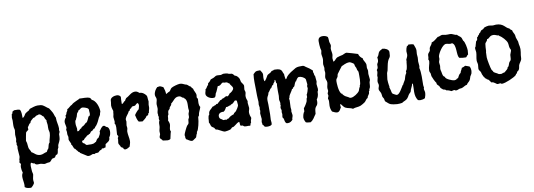

<svg xmlns="http://www.w3.org/2000/svg" viewBox="-73 -1298 5717 2054"><g transform="rotate(-10 2786.0 -271.0)"><path d="M532 -283C532 -288 529 -292 529 -298C529 -304 532 -310 532 -317C532 -355 518 -392 519 -430V-436C508 -454 505 -476 496 -494C493 -501 468 -542 464 -546C459 -551 453 -551 448 -556C409 -586 404 -598 348 -598C321 -598 290 -586 264 -578C256 -576 254 -567 248 -562C245 -560 216 -545 209 -539C194 -525 191 -501 168 -494C166 -524 171 -558 155 -585C139 -591 122 -592 106 -591H90C89 -585 78 -585 74 -581C72 -579 69 -563 68 -559L61 -556C61 -554 55 -518 55 -516C55 -505 58 -495 58 -485C58 -459 54 -433 58 -407C59 -399 64 -390 64 -381C64 -364 58 -348 58 -331C58 -315 61 -300 61 -285C61 -275 55 -265 55 -256C55 -250 58 -245 58 -240C58 -234 55 -229 55 -223C55 -218 61 -213 61 -207C61 -199 58 -190 58 -181C58 -153 64 -124 64 -96C64 -81 55 -66 55 -53C55 -50 56 -49 58 -49V-48C58 -44 51 -41 51 -35C51 -24 65 -21 64 -10V-7C59 2 58 13 58 24C58 44 62 64 68 83C58 96 55 113 55 129C55 158 63 186 63 216C63 223 62 230 61 238C80 255 105 256 129 257C141 249 167 223 167 208C167 199 164 189 164 180C164 157 174 132 174 122C174 107 167 94 167 79C167 62 164 45 164 28C164 17 166 0 174 -7C186 -3 192 6 207 6H209C216 19 228 23 242 23C250 23 259 22 268 22C284 22 300 31 316 31C325 31 333 27 342 25C349 23 365 24 371 22C388 15 392 -3 406 -11C417 -10 423 -17 433 -17H435C439 -27 446 -34 451 -43C476 -38 477 -84 480 -98C482 -105 488 -110 490 -117C492 -125 490 -135 493 -143C505 -172 521 -191 521 -225C521 -235 521 -245 522 -256C524 -265 532 -274 532 -283ZM426 -288C426 -250 409 -220 406 -185C386 -168 392 -137 377 -117L371 -114C367 -106 365 -97 358 -91C334 -88 315 -72 290 -72C240 -72 229 -102 197 -117C194 -132 183 -145 177 -159C170 -175 172 -205 168 -223C166 -232 161 -240 161 -248C161 -254 176 -331 177 -333C183 -345 197 -350 206 -359V-388C221 -399 221 -422 242 -427C239 -446 271 -464 280 -475H283C299 -475 305 -489 319 -494C327 -497 335 -495 342 -501C370 -502 373 -479 393 -469C398 -452 405 -437 416 -423C414 -420 414 -416 414 -413C414 -400 419 -387 419 -374C419 -357 417 -340 419 -323C421 -311 426 -301 426 -288Z M1044 -129C1058 -143 1064 -171 1064 -191C1064 -213 1057 -241 1031 -245C1025 -253 1017 -261 1007 -261C985 -261 966 -225 954 -209C960 -185 941 -165 931 -145C913 -139 905 -122 896 -106C882 -105 881 -89 842 -89C826 -89 809 -91 793 -90C785 -97 775 -103 770 -113C755 -113 751 -126 751 -138C754 -146 766 -146 773 -148C781 -168 804 -173 815 -190C831 -189 834 -203 847 -203C853 -211 859 -217 864 -226C887 -225 886 -251 909 -251C911 -263 924 -271 931 -280C949 -304 961 -331 973 -358C978 -367 986 -374 989 -384C992 -389 990 -397 993 -403C995 -409 999 -413 999 -420C999 -467 975 -540 928 -558C928 -569 919 -572 915 -580C881 -596 839 -589 802 -593C801 -586 729 -564 712 -542C689 -534 676 -511 654 -503C655 -486 648 -483 641 -471C636 -462 637 -445 625 -442V-419C613 -409 603 -387 603 -371C603 -350 612 -330 612 -309C612 -302 605 -296 605 -288C605 -280 609 -272 609 -264C609 -254 607 -242 609 -232C610 -224 615 -217 615 -209C615 -200 612 -191 612 -181C612 -171 632 -138 632 -133C632 -130 630 -126 631 -122L638 -116C643 -103 648 -90 654 -77C670 -72 673 -53 686 -45C690 -35 697 -30 706 -26L709 -19C712 -17 779 26 780 26C785 28 791 29 797 29C816 29 834 16 843 16C848 16 852 20 857 20C861 20 865 14 870 13C879 11 896 13 902 10C908 7 921 -10 927 -10C947 -10 938 -24 951 -26C954 -24 957 -23 960 -23C967 -23 974 -30 984 -29H986C988 -39 993 -49 993 -60V-64C1017 -81 1045 -89 1044 -125ZM883 -461C880 -446 884 -433 884 -418C884 -411 883 -403 880 -396C875 -393 872 -387 866 -387H864C861 -374 843 -338 835 -329C817 -325 811 -308 796 -300C789 -296 779 -292 773 -287C770 -284 770 -280 767 -277C763 -274 758 -274 754 -271C744 -262 739 -250 724 -251H722C720 -254 720 -257 720 -260C720 -267 722 -274 722 -280C721 -297 715 -311 715 -328C715 -341 715 -355 718 -367L725 -374C729 -387 736 -397 741 -409C745 -420 746 -432 751 -442C756 -451 770 -459 770 -471C788 -472 792 -493 818 -493C830 -493 870 -479 876 -471C879 -468 877 -460 883 -461Z M1526 -435C1526 -442 1524 -449 1523 -457C1520 -489 1525 -496 1500 -518C1486 -531 1469 -541 1450 -541H1445C1433 -553 1418 -563 1400 -563C1356 -563 1334 -528 1297 -512C1290 -503 1282 -494 1278 -483C1260 -480 1259 -457 1239 -457V-473C1238 -493 1241 -514 1242 -534C1234 -551 1217 -558 1199 -558C1172 -558 1129 -545 1129 -512C1129 -489 1123 -474 1123 -460C1123 -431 1136 -405 1136 -399C1136 -393 1133 -387 1133 -381C1133 -358 1126 -348 1126 -333C1126 -317 1131 -301 1131 -285C1131 -279 1130 -272 1126 -267C1136 -254 1137 -238 1137 -222C1137 -196 1132 -171 1132 -145C1132 -135 1142 -132 1142 -124C1142 -113 1133 -112 1133 -102C1133 -99 1134 -95 1134 -91C1134 -78 1129 -66 1129 -54C1129 -32 1148 -23 1149 -6C1156 0 1163 4 1171 7C1173 19 1180 28 1193 28C1209 28 1229 16 1242 7C1247 -14 1256 -30 1256 -52C1256 -87 1245 -120 1245 -154C1245 -169 1252 -181 1252 -195C1252 -204 1249 -213 1249 -222C1249 -236 1255 -250 1255 -264C1255 -270 1252 -276 1252 -283C1252 -306 1275 -330 1287 -347C1293 -355 1295 -363 1300 -370H1307C1308 -374 1315 -387 1316 -389C1336 -394 1333 -409 1346 -412C1356 -411 1364 -415 1375 -415C1386 -422 1392 -435 1407 -438C1414 -432 1417 -424 1417 -415C1417 -399 1410 -385 1407 -370C1397 -367 1362 -325 1358 -315C1364 -291 1369 -261 1384 -241C1398 -236 1412 -238 1426 -235C1444 -251 1468 -263 1478 -286C1487 -285 1489 -290 1497 -293C1496 -305 1501 -311 1510 -318C1507 -329 1520 -353 1520 -369C1520 -379 1519 -389 1520 -399C1520 -411 1526 -423 1526 -435Z M2060 -280C2051 -293 2048 -308 2048 -323C2048 -338 2050 -352 2050 -367C2050 -378 2040 -379 2040 -390C2040 -397 2043 -403 2043 -411C2043 -438 2022 -459 2018 -486C2009 -493 2002 -501 1998 -512C1982 -517 1972 -534 1957 -541C1952 -543 1948 -543 1944 -544C1923 -552 1911 -562 1887 -562C1867 -562 1808 -546 1792 -534C1780 -525 1776 -508 1763 -499C1748 -496 1738 -484 1724 -480C1724 -507 1717 -532 1708 -557C1694 -562 1683 -573 1666 -573C1660 -573 1655 -569 1648 -569C1647 -569 1645 -570 1644 -570C1622 -549 1604 -520 1604 -489C1604 -473 1615 -460 1615 -445C1615 -425 1605 -408 1605 -388C1605 -374 1608 -360 1608 -345C1608 -327 1599 -311 1599 -293C1599 -285 1601 -278 1602 -270L1599 -267C1599 -261 1605 -259 1605 -253C1605 -247 1601 -241 1601 -234C1601 -227 1603 -219 1605 -212C1592 -196 1597 -170 1595 -151C1594 -132 1585 -114 1585 -96C1585 -86 1587 -76 1586 -67C1584 -57 1576 -45 1576 -36C1576 -15 1598 -12 1602 4C1620 5 1638 11 1657 11C1667 11 1678 8 1686 1C1693 -25 1696 -52 1705 -77C1701 -83 1699 -90 1699 -98C1699 -117 1708 -135 1708 -154C1708 -170 1700 -184 1695 -199C1702 -214 1700 -229 1702 -244C1703 -252 1711 -254 1711 -264C1712 -274 1711 -286 1715 -296C1719 -306 1729 -310 1734 -318C1736 -322 1735 -327 1737 -331C1745 -345 1761 -351 1760 -370C1791 -391 1806 -431 1849 -431C1882 -431 1883 -411 1891 -411C1894 -411 1896 -413 1898 -412L1902 -405C1927 -390 1932 -364 1932 -335C1932 -320 1931 -305 1931 -289C1931 -280 1934 -272 1934 -263C1934 -253 1926 -241 1924 -231C1921 -218 1925 -203 1921 -189C1919 -182 1913 -177 1911 -170C1908 -157 1910 -141 1905 -128C1901 -119 1892 -114 1886 -106C1877 -94 1843 -25 1843 -13C1843 -5 1846 3 1847 11L1844 14C1844 19 1850 26 1850 31V33C1871 42 1889 62 1912 62C1920 62 1931 54 1937 49C1969 28 1957 37 1969 4C1971 0 1975 -4 1976 -9C1977 -14 1977 -20 1979 -25C1998 -38 2018 -139 2018 -164C2018 -192 2029 -179 2031 -196C2033 -226 2053 -251 2060 -280Z M2577 -70C2569 -90 2563 -110 2563 -131C2563 -150 2573 -162 2573 -180C2573 -198 2567 -216 2567 -235C2567 -241 2568 -248 2570 -254C2562 -272 2557 -291 2557 -310C2557 -324 2564 -337 2564 -351C2564 -362 2557 -372 2557 -383C2557 -395 2561 -407 2561 -420C2561 -440 2542 -452 2535 -470C2531 -480 2532 -492 2528 -502C2523 -516 2502 -544 2485 -544H2483C2452 -581 2462 -568 2422 -576C2416 -578 2412 -582 2406 -583C2393 -585 2380 -587 2367 -587C2354 -587 2346 -579 2333 -579C2318 -579 2302 -583 2286 -580C2275 -577 2267 -568 2257 -564C2246 -558 2233 -556 2222 -551C2213 -536 2201 -524 2186 -515C2188 -507 2183 -506 2183 -500C2183 -498 2183 -498 2183 -496C2166 -489 2166 -464 2148 -457C2148 -439 2138 -423 2138 -406C2138 -374 2184 -351 2212 -351C2219 -351 2226 -352 2232 -354C2242 -364 2244 -379 2248 -393C2264 -415 2271 -443 2283 -467C2318 -464 2319 -491 2345 -496C2357 -487 2373 -494 2386 -489C2394 -487 2399 -476 2407 -476H2409C2415 -455 2441 -438 2441 -417C2441 -397 2410 -373 2393 -367C2388 -356 2378 -349 2370 -341C2364 -342 2359 -345 2353 -345L2348 -344C2343 -341 2321 -328 2317 -328C2299 -328 2301 -314 2289 -314C2287 -314 2285 -314 2283 -315C2274 -301 2257 -294 2248 -280C2246 -281 2243 -282 2241 -282C2232 -282 2227 -270 2220 -270C2218 -270 2215 -271 2212 -270L2209 -264C2203 -261 2196 -264 2190 -260C2170 -234 2141 -227 2141 -187V-183C2121 -170 2127 -121 2122 -99C2133 -86 2132 -67 2141 -54C2148 -45 2159 -42 2167 -35C2174 -28 2176 -18 2183 -12C2202 -17 2250 25 2278 25C2288 25 2326 18 2335 14C2344 9 2350 1 2357 -6C2386 -4 2407 -43 2441 -51C2445 -47 2445 -42 2445 -38C2445 13 2461 -17 2477 -2C2488 8 2493 9 2508 9C2522 9 2537 7 2551 11C2559 2 2556 -16 2567 -22C2564 -44 2573 -51 2577 -70ZM2461 -229C2461 -219 2436 -178 2428 -170C2420 -160 2402 -156 2399 -141C2377 -134 2353 -125 2338 -106C2326 -107 2323 -103 2315 -96C2311 -99 2305 -99 2300 -99C2292 -99 2284 -98 2277 -99C2261 -118 2238 -113 2238 -148C2238 -175 2264 -188 2288 -187L2296 -186C2314 -195 2322 -215 2332 -231C2354 -227 2360 -241 2378 -241H2380C2387 -251 2400 -251 2409 -257C2419 -264 2426 -275 2435 -283H2441C2455 -284 2458 -278 2458 -264C2458 -252 2461 -241 2461 -229Z M3333 -252C3333 -270 3327 -288 3327 -306C3327 -315 3333 -323 3333 -332L3327 -393C3325 -400 3320 -399 3320 -407C3320 -429 3313 -429 3313 -440C3313 -445 3314 -450 3314 -455C3282 -483 3281 -484 3246 -506C3232 -515 3230 -523 3211 -523C3189 -523 3156 -524 3136 -513C3098 -490 3059 -471 3030 -435C3024 -428 3023 -414 3011 -413C3009 -428 3004 -443 3004 -459C3004 -463 3004 -467 3004 -471C2993 -484 2993 -504 2982 -516C2962 -537 2931 -534 2904 -535C2898 -526 2887 -530 2878 -526C2874 -523 2872 -519 2869 -516C2858 -506 2835 -499 2827 -490C2824 -482 2793 -432 2787 -432H2785C2779 -444 2779 -458 2779 -471C2779 -483 2782 -495 2782 -507C2782 -526 2767 -539 2759 -555H2752C2705 -554 2714 -555 2682 -526C2678 -498 2677 -469 2677 -441C2677 -393 2680 -345 2679 -297C2678 -273 2683 -250 2683 -226C2683 -216 2680 -206 2680 -196C2680 -184 2685 -174 2685 -162C2685 -157 2682 -151 2682 -145C2682 -139 2685 -134 2685 -128C2685 -118 2679 -110 2679 -100C2679 -80 2685 -60 2685 -40C2685 -28 2679 -19 2679 -7C2679 1 2683 8 2683 16C2683 18 2682 21 2682 23C2704 31 2684 52 2732 52C2747 52 2768 50 2779 39C2781 33 2782 28 2782 22C2782 10 2779 -1 2779 -13C2779 -32 2782 -52 2782 -72V-180C2782 -201 2778 -224 2782 -245C2785 -266 2804 -282 2804 -303C2817 -314 2823 -330 2833 -342C2836 -345 2840 -345 2843 -348C2852 -358 2853 -376 2869 -377C2871 -394 2885 -400 2891 -413C2891 -416 2890 -426 2894 -426H2898C2905 -416 2901 -404 2904 -393C2907 -390 2911 -387 2911 -382C2911 -375 2908 -368 2908 -361C2907 -342 2907 -324 2907 -305C2907 -287 2907 -269 2908 -251C2908 -239 2904 -226 2904 -214C2904 -199 2911 -185 2911 -171C2911 -165 2908 -160 2908 -155C2908 -152 2909 -150 2911 -148C2909 -139 2904 -132 2904 -122C2904 -112 2911 -102 2911 -92C2911 -86 2908 -80 2908 -74C2908 -66 2911 -59 2911 -52C2911 -42 2907 -33 2907 -23C2907 -8 2915 -9 2917 -3C2924 16 2919 37 2940 52C2945 52 2949 53 2954 53C2979 53 2991 42 3007 26C3005 9 3017 -6 3017 -23C3017 -37 3011 -51 3011 -64C3011 -69 3012 -73 3014 -77C3014 -87 3011 -98 3011 -109C3011 -134 3014 -159 3014 -184C3014 -190 3011 -195 3011 -201C3011 -207 3015 -208 3017 -213C3020 -218 3018 -224 3020 -229C3028 -248 3043 -265 3053 -284L3059 -297C3063 -301 3068 -300 3072 -303V-310C3076 -314 3085 -318 3088 -322C3097 -335 3097 -354 3114 -374H3120V-380C3129 -392 3139 -413 3156 -413C3179 -413 3215 -397 3224 -374C3224 -372 3230 -324 3230 -319C3230 -312 3224 -307 3224 -300C3224 -292 3227 -285 3227 -277C3227 -269 3210 -215 3204 -213V-184C3192 -173 3196 -156 3191 -142C3186 -127 3161 -86 3149 -74C3148 -63 3150 -45 3146 -35C3145 -31 3142 -32 3140 -29C3135 -21 3126 10 3126 21C3126 41 3133 60 3143 77C3156 86 3177 82 3191 87C3226 72 3240 35 3262 7C3265 -13 3264 -36 3272 -55C3281 -76 3302 -77 3302 -125C3302 -130 3302 -136 3301 -142C3316 -161 3324 -187 3324 -211C3324 -215 3324 -219 3324 -222C3331 -231 3333 -241 3333 -252Z M3873 -141C3873 -160 3876 -153 3882 -167C3889 -185 3886 -204 3889 -222C3890 -233 3898 -243 3898 -254V-256C3898 -270 3892 -303 3892 -316C3892 -327 3895 -338 3895 -349C3895 -362 3888 -373 3888 -387C3888 -398 3891 -411 3889 -423C3885 -442 3862 -472 3862 -484C3862 -486 3862 -488 3863 -490C3842 -503 3827 -521 3821 -545C3811 -549 3706 -580 3701 -580C3685 -580 3671 -569 3656 -564C3641 -560 3608 -554 3595 -548C3577 -540 3567 -514 3547 -510C3546 -512 3546 -514 3546 -517C3546 -533 3543 -529 3543 -545C3543 -560 3550 -574 3550 -589C3550 -609 3543 -629 3543 -650C3543 -663 3550 -674 3550 -686C3550 -699 3542 -712 3540 -725C3537 -743 3540 -762 3534 -780C3520 -793 3498 -799 3479 -799C3446 -799 3429 -784 3429 -750C3429 -726 3430 -697 3434 -673C3435 -665 3440 -657 3440 -648C3440 -637 3434 -627 3434 -617C3434 -597 3441 -577 3441 -557C3441 -538 3434 -519 3434 -499C3434 -486 3440 -474 3440 -461C3440 -453 3437 -446 3437 -438C3437 -429 3440 -421 3440 -412C3440 -393 3431 -375 3431 -356C3431 -337 3444 -322 3444 -304C3444 -283 3434 -263 3434 -241C3434 -232 3437 -224 3437 -214C3437 -202 3427 -193 3427 -181C3427 -175 3431 -170 3431 -164C3431 -151 3421 -141 3421 -128C3426 -120 3427 -110 3427 -100C3427 -85 3424 -69 3424 -53C3424 -30 3429 -7 3440 13C3458 21 3475 32 3494 32C3524 32 3534 -11 3540 -12C3540 -21 3538 -29 3538 -38C3538 -42 3539 -47 3540 -51C3556 -44 3563 -16 3589 -3C3613 10 3643 8 3666 23C3693 11 3726 16 3753 4C3767 -3 3790 -15 3802 -25C3816 -37 3822 -57 3840 -64C3841 -81 3857 -94 3863 -109C3866 -116 3864 -124 3866 -132C3869 -134 3873 -136 3873 -141ZM3793 -343C3793 -314 3797 -228 3779 -206V-204C3779 -200 3780 -196 3779 -193L3773 -190C3767 -178 3766 -165 3760 -154C3744 -130 3695 -97 3666 -97C3647 -97 3650 -103 3637 -109C3609 -123 3605 -123 3582 -148V-154C3579 -157 3573 -156 3569 -161C3543 -193 3542 -280 3542 -297C3542 -326 3553 -323 3563 -345C3566 -353 3565 -363 3569 -371C3572 -377 3621 -440 3627 -448C3641 -449 3667 -474 3715 -474C3723 -474 3755 -455 3760 -448C3763 -443 3764 -430 3766 -423C3768 -416 3773 -410 3776 -403C3779 -395 3779 -386 3782 -377C3785 -371 3790 -365 3792 -358C3793 -353 3793 -348 3793 -343Z M4456 -15C4456 -29 4449 -42 4449 -55C4449 -59 4451 -64 4453 -68C4453 -76 4449 -86 4449 -95C4449 -150 4455 -234 4440 -284C4443 -291 4444 -299 4444 -306C4444 -322 4440 -338 4440 -354C4440 -368 4443 -382 4443 -397C4443 -410 4440 -422 4440 -435C4440 -449 4443 -463 4443 -476C4443 -500 4430 -520 4424 -542C4408 -550 4386 -549 4369 -551C4363 -548 4368 -543 4349 -535C4344 -527 4335 -496 4335 -485C4335 -473 4337 -461 4337 -449C4337 -422 4317 -400 4317 -390C4317 -387 4318 -385 4320 -384C4321 -380 4318 -378 4317 -374C4315 -350 4311 -305 4301 -284L4295 -280C4294 -278 4293 -275 4293 -272C4293 -266 4296 -258 4291 -251C4275 -230 4275 -211 4266 -187C4260 -173 4249 -162 4243 -148C4244 -137 4232 -138 4230 -129C4216 -108 4183 -42 4156 -42C4147 -42 4138 -48 4130 -52C4100 -64 4104 -77 4098 -103C4096 -111 4088 -133 4088 -139C4088 -142 4091 -143 4091 -145C4091 -150 4089 -151 4088 -155C4085 -176 4082 -201 4082 -222L4091 -290C4093 -299 4099 -307 4101 -316C4109 -347 4112 -383 4124 -413C4142 -457 4155 -438 4155 -508C4155 -538 4112 -555 4086 -555C4081 -555 4079 -550 4075 -548C4028 -529 4046 -500 4017 -474C4019 -459 4021 -444 4017 -429C4015 -419 4007 -412 4004 -403C4001 -389 4005 -375 4001 -361C3999 -353 3990 -347 3988 -339C3990 -334 3991 -329 3991 -323C3991 -306 3982 -290 3982 -274C3982 -272 3983 -269 3985 -268C3983 -250 3975 -234 3975 -216C3975 -203 3982 -192 3982 -179C3982 -164 3972 -151 3972 -136C3972 -120 3986 -106 3991 -90C3996 -77 3994 -62 3998 -48C4001 -40 4008 -34 4011 -26C4014 -16 4014 -6 4017 3C4032 14 4050 35 4066 42C4081 49 4123 56 4140 56C4156 56 4179 56 4195 52C4200 50 4205 44 4211 42C4239 30 4253 24 4269 -3C4274 -13 4280 -24 4288 -32C4293 -37 4301 -43 4304 -48C4308 -55 4308 -64 4311 -71C4317 -85 4324 -99 4330 -113C4333 -120 4331 -133 4343 -132V-117C4344 -92 4341 -66 4341 -41C4341 -7 4346 23 4366 52C4375 55 4385 57 4394 57C4411 57 4428 53 4443 45C4450 26 4456 6 4456 -15Z M4983 -379C4983 -401 4971 -476 4953 -490C4947 -501 4946 -516 4940 -525C4929 -542 4907 -549 4898 -564C4874 -562 4856 -584 4825 -584C4809 -584 4794 -582 4779 -584C4766 -585 4754 -590 4742 -590C4727 -590 4710 -577 4696 -577C4694 -577 4694 -577 4692 -577C4667 -559 4648 -537 4617 -529C4616 -508 4596 -496 4588 -477C4584 -467 4587 -455 4582 -445C4576 -433 4564 -425 4559 -413C4553 -395 4560 -376 4550 -358C4554 -352 4557 -345 4557 -337C4557 -311 4539 -274 4539 -240C4539 -219 4545 -220 4550 -203C4552 -193 4550 -183 4553 -174C4557 -160 4581 -107 4592 -97C4591 -71 4606 -71 4617 -55C4621 -50 4621 -44 4624 -39C4630 -27 4643 -23 4650 -13C4662 -11 4677 -8 4685 3C4706 4 4719 12 4737 20C4747 19 4756 13 4766 13C4773 13 4774 21 4789 21C4803 21 4811 13 4824 10C4832 8 4841 9 4850 7C4872 1 4888 -16 4911 -19C4917 -34 4933 -42 4943 -55C4954 -68 4956 -84 4962 -100C4967 -110 4975 -118 4979 -129C4982 -140 4984 -152 4984 -164C4984 -179 4980 -194 4972 -206C4957 -211 4942 -218 4927 -222C4916 -214 4902 -210 4888 -206C4884 -188 4869 -174 4866 -155C4836 -134 4840 -115 4827 -103H4817L4814 -97C4805 -91 4796 -89 4785 -89C4766 -89 4694 -119 4694 -139L4695 -142C4671 -151 4670 -178 4666 -200C4664 -211 4659 -223 4659 -234C4659 -246 4663 -256 4663 -267C4663 -280 4659 -292 4659 -304C4659 -319 4669 -331 4669 -347C4669 -355 4667 -363 4669 -371C4676 -404 4728 -488 4765 -488C4781 -488 4797 -481 4813 -481C4819 -481 4825 -482 4830 -484C4882 -463 4850 -341 4882 -316C4902 -311 4923 -309 4944 -309H4953C4963 -316 4967 -330 4979 -335C4979 -350 4983 -364 4983 -379Z M5541 -295C5541 -316 5537 -330 5533 -350C5531 -359 5532 -369 5530 -379C5526 -394 5518 -408 5514 -424C5511 -433 5513 -443 5510 -453C5505 -472 5490 -487 5488 -508C5479 -516 5466 -521 5462 -533C5423 -542 5412 -598 5328 -598C5317 -598 5306 -595 5294 -595C5280 -595 5266 -601 5251 -601C5241 -601 5213 -595 5204 -591C5196 -588 5192 -580 5185 -575C5177 -570 5165 -568 5159 -562C5154 -558 5153 -551 5149 -546C5145 -541 5136 -538 5133 -533C5131 -530 5132 -526 5130 -524C5124 -516 5123 -525 5114 -504L5107 -501C5102 -492 5106 -481 5101 -472C5096 -463 5086 -462 5085 -449C5084 -441 5075 -419 5075 -415C5075 -413 5076 -410 5075 -408C5067 -402 5064 -392 5064 -383C5064 -370 5069 -358 5069 -345C5069 -315 5058 -285 5058 -255C5058 -239 5065 -224 5065 -209C5065 -195 5061 -181 5061 -167C5061 -147 5074 -143 5081 -127C5085 -119 5085 -110 5088 -101C5091 -93 5098 -85 5098 -75C5110 -74 5109 -57 5114 -53C5116 -50 5120 -52 5123 -50C5127 -47 5127 -42 5130 -40C5136 -35 5144 -35 5149 -30C5154 -25 5167 -5 5172 2C5207 1 5218 31 5239 31C5247 31 5255 28 5263 28C5275 28 5268 36 5285 36C5319 36 5419 -6 5443 -30C5447 -35 5446 -40 5449 -43H5456C5460 -49 5460 -57 5465 -63C5470 -68 5477 -70 5481 -75C5494 -90 5492 -110 5497 -127C5504 -148 5524 -166 5530 -188C5533 -202 5531 -216 5533 -230C5536 -253 5541 -271 5541 -295ZM5439 -301C5439 -290 5426 -267 5423 -253C5420 -236 5423 -213 5417 -198C5414 -190 5405 -186 5401 -179C5392 -165 5390 -146 5381 -133C5379 -130 5374 -130 5372 -127C5369 -123 5371 -118 5368 -114C5359 -100 5341 -91 5330 -79C5325 -77 5317 -78 5310 -75C5302 -72 5302 -69 5292 -69C5251 -69 5260 -83 5239 -88C5231 -94 5220 -97 5214 -104C5211 -107 5212 -111 5210 -114C5207 -120 5201 -123 5198 -130C5189 -150 5170 -249 5170 -270C5170 -289 5171 -308 5172 -327C5173 -330 5175 -334 5175 -337C5175 -351 5178 -407 5181 -417C5187 -434 5207 -441 5207 -462C5235 -461 5235 -494 5279 -494C5296 -494 5308 -487 5323 -482C5328 -480 5335 -481 5339 -479L5343 -472C5369 -460 5412 -412 5420 -385C5426 -365 5423 -343 5430 -324C5433 -316 5439 -310 5439 -301Z"/></g></svg>

Font: Margarine
Style: Regular
Weight: 400
Designer: Astigmatic (AOETI)
Foundry: Astigmatic (AOETI)
Version: Version 1.000